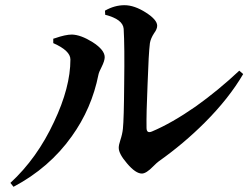

<svg xmlns="http://www.w3.org/2000/svg" viewBox="-20 -721 970 739"><path d="M32 -2 20 -17Q123 -112 188 -252Q251 -385 251 -492Q251 -526 185 -555V-572Q187 -573 192 -574Q232 -588 257 -588Q291 -587 336 -559Q383 -529 383 -501Q383 -487 371 -463Q361 -444 359 -434Q333 -303 256 -196Q170 -75 32 -2ZM526 -53Q502 -53 469 -92Q437 -129 437 -152Q437 -163 443 -181Q451 -205 453 -225Q457 -262 458 -400Q460 -543 456 -610Q453 -647 385 -664L384 -680Q421 -701 459 -701Q497 -701 541 -673Q585 -645 585 -622Q585 -609 573 -593Q560 -573 557 -555Q552 -516 548 -397Q543 -283 544 -229Q544 -206 565 -215Q641 -247 733 -311Q820 -373 901 -449L916 -436Q861 -342 768 -249Q687 -168 591 -100Q584 -95 570 -81Q543 -53 526 -53Z"/></svg>

Font: GenRyuMin TW B
Style: Regular
Weight: 700
Version: Version 1.501;PS 1;hotconv 16.6.51;makeotf.lib2.5.65220